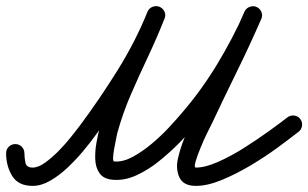

<svg xmlns="http://www.w3.org/2000/svg" viewBox="-50 -579 1010 629"><path d="M30 -77Q30 -61 33.5 -45.5Q37 -30 57 -30Q75 -30 97.5 -46Q120 -62 143 -85.5Q166 -109 184 -132Q202 -155 212 -168Q274 -251 334 -347Q394 -443 433 -540Q438 -552 449.5 -556.5Q461 -561 472 -557Q484 -552 489 -540.5Q494 -529 489 -518Q448 -417 386.5 -317.5Q325 -218 260 -132Q245 -111 222 -83.5Q199 -56 171.5 -30Q144 -4 114.5 13Q85 30 57 30Q10 30 -10 -2.5Q-30 -35 -30 -77Q-30 -90 -21 -98.5Q-12 -107 0 -107Q13 -107 21.5 -98Q30 -89 30 -77ZM489 -518Q464 -455 435 -393.5Q406 -332 379 -270Q352 -208 334 -142Q333 -137 330 -122.5Q327 -108 324 -91.5Q321 -75 320.5 -62.5Q320 -50 324 -50Q324 -50 324.5 -50Q325 -50 325 -50Q325 -50 325 -50Q325 -50 325 -50Q353 -48 384.5 -65Q416 -82 447 -108Q478 -134 503.5 -161.5Q529 -189 545 -208Q609 -282 660.5 -367Q712 -452 752 -541Q757 -552 768.5 -556.5Q780 -561 791 -556Q802 -551 806.5 -539.5Q811 -528 806 -517Q765 -423 711 -334.5Q657 -246 591 -169Q569 -143 538 -111.5Q507 -80 471 -51Q435 -22 396.5 -4.5Q358 13 320 10Q320 10 320 10Q320 10 320 10Q320 10 320.5 10Q321 10 321 10Q290 8 276.5 -11Q263 -30 262 -57Q261 -84 266 -111.5Q271 -139 276 -158Q295 -225 322 -288.5Q349 -352 378.5 -414Q408 -476 433 -540Q438 -552 449.5 -556.5Q461 -561 472 -557Q484 -552 489 -540.5Q494 -529 489 -518ZM806 -517Q768 -430 726.5 -345.5Q685 -261 645 -176Q641 -168 629.5 -145Q618 -122 607 -95Q596 -68 590.5 -49Q585 -30 592 -30Q622 -30 664 -48.5Q706 -67 749.5 -94.5Q793 -122 831 -149.5Q869 -177 891 -194Q901 -202 913.5 -200.5Q926 -199 933 -190Q941 -180 939.5 -167.5Q938 -155 929 -148Q901 -126 859.5 -95.5Q818 -65 770 -36.5Q722 -8 675.5 11Q629 30 592 30Q551 30 538 2.5Q525 -25 533 -60Q544 -109 567.5 -156.5Q591 -204 613 -249Q649 -321 684 -394Q719 -467 751 -541Q756 -552 768 -556.5Q780 -561 791 -556Q802 -551 806.5 -539.5Q811 -528 806 -517Z"/></svg>

Font: FRB American Cursive Guidelines Arrows
Style: Bold Italic
Weight: 700
Italic angle: -25°
Version: Version 2.0;Modular Font Editor K font №1